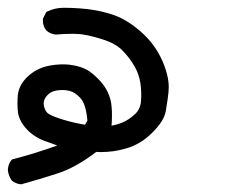

<svg xmlns="http://www.w3.org/2000/svg" viewBox="-73 -275 593 497"><path d="M-26.4 16.6Q-27.8 5.4 -27.8 -6.1Q-27.8 -17.6 -26.9 -28.8Q-23.9 -55.7 -1.2 -76.9Q21.5 -98.1 52.2 -104.5Q71.8 -108.4 89.8 -108.4Q99.1 -108.4 107.9 -107.4Q139.2 -103.5 159.2 -89.8Q172.4 -80.6 187 -64.5Q206.5 -43 213.4 -15.1Q216.8 0.5 216.8 22.9Q216.8 35.6 215.8 50.3Q231.4 47.4 244.1 42Q260.3 35.2 275.9 21Q290.5 7.8 292 -13.7Q293.9 -37.6 290.3 -60.5Q286.6 -83.5 275.4 -103Q264.2 -122.6 247.6 -140.6Q231.9 -158.2 208 -167.5Q183.1 -177.2 153.3 -183.6Q135.7 -187.5 114.7 -187.5Q93.8 -187.5 71.3 -185.5Q57.1 -187 47.4 -195.8Q38.1 -206.1 38.1 -221.2Q38.1 -223.1 38.1 -226.6L46.9 -244.1L49.3 -245.1Q69.3 -254.9 91.6 -254.9Q113.8 -254.9 134.8 -253.2Q155.8 -251.5 167 -249.5Q189.9 -246.1 214.8 -238.3Q252.9 -226.6 290 -194.3Q327.6 -162.1 347.2 -117.7Q363.8 -79.6 363.8 -49.3Q363.8 -37.6 360.8 -17.1Q357.9 3.4 356.2 12.2Q354.5 21 351.6 27.6Q348.6 34.2 344.2 41Q335.4 54.2 320.8 68.8Q291 98.6 252.9 109.4Q221.7 118.7 187 118.7Q181.6 118.7 176.3 118.2Q123 158.7 76.4 173.8Q29.8 189 -18.1 202.1H-19Q-32.7 200.7 -43 191.9Q-51.8 178.2 -52.7 164.1Q-51.8 150.4 -43.5 139.6L-41.5 137.7Q18.6 122.1 75.2 101.6Q58.1 95.7 41.5 89.4Q14.2 79.1 -4.4 58.8Q-22.9 38.6 -26.4 16.6ZM106 -40Q97.2 -42 88.9 -42Q80.6 -42 72.3 -40.5Q56.2 -37.6 46.9 -25.4Q40 -16.6 40 -6.8Q40 0 43 6.8Q46.4 16.1 54.2 20.5Q66.4 27.8 93.3 35.6Q120.1 43.5 147 47.9L153.3 37.1Q149.4 -5.9 135.3 -21Q121.1 -36.6 106 -40Z"/></svg>

Font: Bakudai
Style: Bold
Weight: 700
Version: Version 1.48